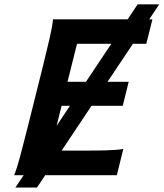

<svg xmlns="http://www.w3.org/2000/svg" viewBox="-20 -793 741 869"><path d="M285.6 -422.9H562.5L535.6 -314H258.8L208 -111.3H343.8Q413.6 -111.3 460.9 -112.5Q508.3 -113.8 538.1 -118.7L508.8 0H43.9Q56.2 -28.8 70.8 -84Q85.4 -139.2 103.5 -210.4L174.8 -495.6Q192.4 -566.9 205.1 -621.8Q217.8 -676.8 219.7 -705.6H669.9L642.1 -594.7H328.6ZM603 -773.4H700.7L147.5 55.7H49.8Z"/></svg>

Font: Andika
Style: Bold Italic
Weight: 700
Italic angle: -14°
Designer: Victor Gaultney, Annie Olsen, Julie Remington, Don Collingsworth, Eric Hays, Becca Hirsbrunner
Foundry: SIL International
Version: Version 6.101